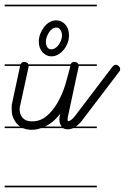

<svg xmlns="http://www.w3.org/2000/svg" viewBox="-20 -562 534 821"><path d="M394 -14H293Q281 -9 270 -9Q258 -9 250 -14H155Q135 -7 116 -7Q97 -7 81 -13L78 -14H0V-21H66Q60 -25 54 -31Q43 -43 36.5 -58.5Q30 -74 30 -93V-107Q30 -114 32 -122L66 -280H0V-287H68Q72 -297 83 -297Q93 -297 98 -292Q100 -289 101 -287H282Q286 -297 297 -297Q307 -297 312 -292Q314 -290 315 -287H394V-280H317V-279Q317 -278 316 -275Q315 -272 315 -271L271 -66Q269 -57 269 -51Q269 -48 270 -44Q278 -44 286.5 -51Q295 -58 303 -69L461 -277Q468 -285 475 -285Q482 -285 488 -279Q494 -273 494 -266Q494 -260 490 -256L331 -47Q318 -30 304 -21H394ZM102 -277Q102 -276 102 -275L67 -114Q64 -106 64 -93Q64 -73 77 -58Q90 -43 117 -43Q152 -43 178.5 -65Q205 -87 225.5 -122Q246 -157 259 -199Q271 -240 281 -280H103Q103 -279 102 -277ZM220 -475Q243 -475 259 -457.5Q275 -440 275 -411Q275 -393 268.5 -376.5Q262 -360 251 -347.5Q240 -335 227 -328Q214 -321 200 -321Q178 -321 162 -338.5Q146 -356 146 -385Q146 -402 152.5 -418Q159 -434 169 -447Q179 -460 192.5 -467.5Q206 -475 220 -475ZM220 -444Q211 -444 203 -438Q195 -432 189.5 -423.5Q184 -415 180 -404.5Q176 -394 176 -385Q176 -370 182 -360.5Q188 -351 200 -351Q207 -351 215 -355.5Q223 -360 229.5 -368.5Q236 -377 240.5 -388Q245 -399 245 -411Q245 -423 239 -433Q233 -443 224 -444ZM394 239H0V232H394ZM394 -535H0V-542H394ZM243 -22Q234 -35 234 -51Q234 -55 234.5 -60.5Q235 -66 237 -73V-75Q210 -40 177 -23Q175 -22 173 -21H243Z"/></svg>

Font: Gruenewald VA 1. Klasse
Style: Regular
Weight: 400
Designer: Peter Wiegel
Foundry: Peter Wiegel, nach dem Schriftentwurf von Dr. H. Gr¸newald
Version: Version 0.007